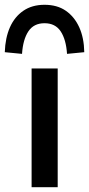

<svg xmlns="http://www.w3.org/2000/svg" viewBox="-48 -782 372 802"><path d="M84 0V-496H193V0ZM44 -557 -28 -564Q-26 -624 -6.5 -668Q13 -712 49.5 -737Q86 -762 138 -762Q191 -762 227 -737Q263 -712 283 -668Q303 -624 304 -564L232 -557Q228 -617 205.5 -651Q183 -685 138 -685Q93 -685 70.5 -651Q48 -617 44 -557Z"/></svg>

Font: Nunito Sans 8pt SemiBold
Style: Regular
Weight: 600
Version: Version 3.101;gftools[0.9.27]